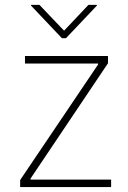

<svg xmlns="http://www.w3.org/2000/svg" viewBox="-20 -757 519 777"><path d="M61.5 -28.3 377 -496.1V-500H81.1V-530.3H417V-501L103.5 -34.2V-30.3H429.7V0H61.5ZM239.3 -632.8 337.9 -737.3H372.1V-734.4L247.1 -602.5H230.5L105.5 -734.4V-737.3H139.6Z"/></svg>

Font: Pretendard GOV Thin
Style: Regular
Weight: 100
Designer: Base glyphs from Inter by Rasmus Andersson; Hangeul glyphs from Noto Sans CJK(Source Han Sans) by Jang Soo-young and Kan
Foundry: Kil Hyung-jin
Version: Version 1.309